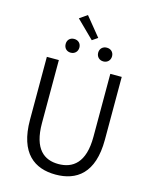

<svg xmlns="http://www.w3.org/2000/svg" viewBox="-153 -1172 1022 1283"><g transform="rotate(15 358.0 -530.0)"><path d="M358 13C502 13 617 -64 617 -297V-732H538V-296C538 -116 457 -60 358 -60C260 -60 182 -116 182 -296V-732H99V-297C99 -64 214 13 358 13ZM398 -943 292 -1073 239 -1036 360 -917ZM245 -800C273 -800 293 -820 293 -848C293 -876 273 -895 245 -895C217 -895 198 -876 198 -848C198 -820 217 -800 245 -800ZM471 -800C499 -800 519 -820 519 -848C519 -876 499 -895 471 -895C443 -895 423 -876 423 -848C423 -820 443 -800 471 -800Z"/></g></svg>

Font: Noto Sans CJK JP DemiLight
Style: Regular
Weight: 350
Designer: Ryoko NISHIZUKA (kana & ideographs); Paul D. Hunt (Latin, Greek & Cyrillic); Wenlong ZHANG (bopomofo); Sandoll Communica
Foundry: Adobe Systems Incorporated
Version: Version 1.004;PS 1.004;hotconv 1.0.82;makeotf.lib2.5.63406